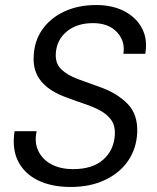

<svg xmlns="http://www.w3.org/2000/svg" viewBox="-20 -732 623 764"><path d="M261 12Q186 12 132 -14Q78 -40 52.5 -89.5Q27 -139 38 -210H126Q116 -167 132 -132.5Q148 -98 184 -78.5Q220 -59 271 -59Q348 -59 390.5 -96.5Q433 -134 437 -195Q439 -230 424 -252.5Q409 -275 381.5 -290.5Q354 -306 319.5 -317.5Q285 -329 248 -343Q107 -392 114 -507Q116 -568 148 -614Q180 -660 235.5 -686Q291 -712 363 -712Q428 -712 475.5 -687Q523 -662 545.5 -618.5Q568 -575 558 -518H471Q479 -568 445.5 -604Q412 -640 350 -640Q286 -640 245.5 -606.5Q205 -573 202 -518Q200 -479 224 -456Q248 -433 289.5 -417.5Q331 -402 382 -384Q446 -361 487.5 -319Q529 -277 526 -204Q523 -141 490 -92.5Q457 -44 398 -16Q339 12 261 12Z"/></svg>

Font: DM Sans Italic
Style: Regular
Weight: 400
Italic angle: -10°
Designer: Colophon Foundry, Jonny Pinhorn
Foundry: Colophon Foundry
Version: Version 4.004; ttfautohint (v1.8.4.7-5d5b)